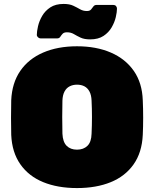

<svg xmlns="http://www.w3.org/2000/svg" viewBox="-20 -945 782 975"><path d="M371 10Q273 10 199.5 -20Q126 -50 83.5 -110.5Q41 -171 37 -260Q36 -301 36 -347Q36 -393 37 -436Q41 -524 83 -585Q125 -646 199 -678Q273 -710 371 -710Q469 -710 543 -678Q617 -646 659.5 -585Q702 -524 705 -436Q707 -393 707 -347Q707 -301 705 -260Q701 -171 658.5 -110.5Q616 -50 542.5 -20Q469 10 371 10ZM371 -185Q404 -185 424 -204.5Q444 -224 445 -266Q447 -309 447 -351Q447 -393 445 -434Q444 -462 434.5 -480Q425 -498 409 -506.5Q393 -515 371 -515Q350 -515 333.5 -506.5Q317 -498 307.5 -480Q298 -462 297 -434Q296 -393 296 -351Q296 -309 297 -266Q299 -224 318.5 -204.5Q338 -185 371 -185ZM438 -745Q408 -745 389 -754Q370 -763 355 -772Q340 -781 320 -781Q305 -781 298 -773.5Q291 -766 286 -758Q281 -750 270 -750H186Q179 -750 173 -755.5Q167 -761 167 -768Q167 -785 173 -811.5Q179 -838 194 -864Q209 -890 235.5 -907.5Q262 -925 303 -925Q333 -925 352 -916Q371 -907 386.5 -898Q402 -889 421 -889Q436 -889 442.5 -897Q449 -905 454.5 -912.5Q460 -920 471 -920H555Q564 -920 569 -914.5Q574 -909 574 -901Q574 -884 568 -858Q562 -832 547 -806Q532 -780 505.5 -762.5Q479 -745 438 -745Z"/></svg>

Font: Rubik Black
Style: Regular
Weight: 900
Designer: Hubert and Fischer
Foundry: Hubert and Fischer
Version: Version 2.300;gftools[0.9.30]